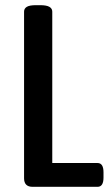

<svg xmlns="http://www.w3.org/2000/svg" viewBox="-20 -722 427 742"><path d="M106 0Q73 0 73 -33V-677Q73 -689 83.5 -695.5Q94 -702 119 -702H135Q160 -702 171 -695.5Q182 -689 182 -677V-92H357Q380 -92 380 -56V-36Q380 0 357 0Z"/></svg>

Font: Asap Condensed Medium
Style: Regular
Weight: 500
Width: 3
Designer: Pablo Cosgaya
Foundry: Omnibus-Type
Version: Version 3.001; ttfautohint (v1.8.4.7-5d5b)